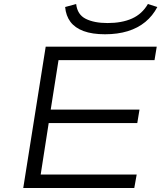

<svg xmlns="http://www.w3.org/2000/svg" viewBox="-20 -938 820 958"><path d="M96 0 208 -705H762L751 -638H272L233 -391H676L665 -324H223L183 -67H662L650 0ZM504 -767Q440 -767 397 -783Q354 -799 331.5 -829Q309 -859 305 -903L360 -918Q366 -865 408 -844Q450 -823 517 -823Q588 -823 638.5 -845.5Q689 -868 718 -918L765 -903Q742 -859 705 -828.5Q668 -798 617.5 -782.5Q567 -767 504 -767Z"/></svg>

Font: Nunito Sans 7pt Expanded Light
Style: Italic
Weight: 300
Width: 7
Italic angle: -9°
Designer: Vernon Adams
Foundry: Vernon Adams
Version: Version 3.101;gftools[0.9.27]